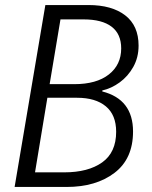

<svg xmlns="http://www.w3.org/2000/svg" viewBox="-20 -742 603 762"><path d="M160 -722H331Q424 -722 477 -681Q530 -640 530 -561Q530 -514 509 -476.5Q488 -439 455 -415Q422 -391 386 -383V-379Q508 -348 508 -220Q508 -112 434.5 -56Q361 0 244 0H38ZM461 -550Q461 -607 423 -636Q385 -665 312 -665H220L177 -408H275Q363 -408 412 -446.5Q461 -485 461 -550ZM441 -219Q441 -286 400 -320Q359 -354 286 -354H168L119 -58H235Q330 -58 385.5 -97.5Q441 -137 441 -219Z"/></svg>

Font: Nebula Sans Book
Style: Regular
Weight: 400
Italic angle: -9°
Designer: Paul D. Hunt for Adobe (as Source Sans)
Foundry: Nebula Entertainment & Broadcasting LLC
Version: Version 1.010